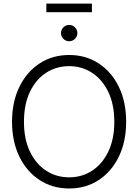

<svg xmlns="http://www.w3.org/2000/svg" viewBox="-20 -1046 774 1076"><path d="M367.7 10.3Q273.9 10.3 201.7 -37.1Q129.4 -84.5 88.4 -168.7Q47.4 -252.9 47.4 -363.3Q47.4 -474.6 88.4 -558.8Q129.4 -643.1 201.7 -690.4Q273.9 -737.8 367.7 -737.8Q461.4 -737.8 533.4 -690.4Q605.5 -643.1 646.2 -558.8Q687 -474.6 687 -363.3Q687 -252.9 646.2 -168.7Q605.5 -84.5 533.4 -37.1Q461.4 10.3 367.7 10.3ZM367.7 -52.2Q439 -52.2 496.1 -89.4Q553.2 -126.5 586.9 -196.3Q620.6 -266.1 620.6 -363.3Q620.6 -460.9 586.9 -530.8Q553.2 -600.6 496.1 -637.9Q439 -675.3 367.7 -675.3Q295.9 -675.3 238.5 -638.2Q181.2 -601.1 147.7 -531.2Q114.3 -461.4 114.3 -363.3Q114.3 -266.1 147.7 -196.5Q181.2 -127 238.5 -89.6Q295.9 -52.2 367.7 -52.2ZM367.7 -814.9Q348.6 -814.9 335.2 -828.4Q321.8 -841.8 321.8 -860.4Q321.8 -879.4 335.2 -892.8Q348.6 -906.2 367.7 -906.2Q386.7 -906.2 400.1 -892.8Q413.6 -879.4 413.6 -860.4Q413.6 -841.8 400.1 -828.4Q386.7 -814.9 367.7 -814.9ZM495.1 -1025.9V-977.5H239.7V-1025.9Z"/></svg>

Font: Inter 28pt Light
Style: Regular
Weight: 300
Designer: Rasmus Andersson
Foundry: rsms
Version: Version 4.001;git-66647c0bb